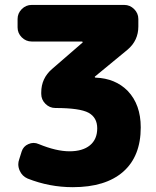

<svg xmlns="http://www.w3.org/2000/svg" viewBox="-20 -775 635 784"><path d="M51.8 -697.3Q51.8 -720.7 68.8 -737.8Q85.9 -754.9 109.4 -754.9H487.3Q510.7 -754.9 527.8 -737.8Q544.9 -720.7 544.9 -697.3V-667Q544.9 -609.4 501 -572.3L368.2 -462.9Q366.2 -461.9 367.2 -460Q368.2 -458 370.1 -458Q451.2 -455.1 502 -403.3Q554.7 -347.7 554.7 -254.9Q554.7 -136.7 482.9 -73.7Q411.1 -10.7 277.3 -10.7Q181.6 -10.7 92.8 -45.9Q70.3 -55.7 60.5 -78.1Q54.7 -90.8 54.7 -104.5Q54.7 -114.3 58.6 -125L68.4 -156.2Q75.2 -177.7 95.7 -186.5Q106.4 -191.4 117.2 -191.4Q127.9 -191.4 138.7 -186.5Q210 -157.2 263.7 -157.2Q317.4 -157.2 347.2 -181.6Q377 -206.1 377 -251Q377 -294.9 341.8 -314.5Q305.7 -334 206.1 -334Q182.6 -334 165.5 -351.1Q148.4 -368.2 148.4 -391.6V-397.5Q148.4 -455.1 192.4 -493.2L316.4 -600.6Q318.4 -601.6 317.4 -603.5Q316.4 -605.5 314.5 -605.5H109.4Q85.9 -605.5 68.8 -622.6Q51.8 -639.6 51.8 -663.1Z"/></svg>

Font: Gen Jyuu Gothic Heavy
Style: Bold
Weight: 900
Designer: [Source Han Sans]
Ryoko NISHIZUKA  (kana & ideographs); Paul D. Hunt (Latin, Greek & Cyrillic); Wenlong ZHANG  (bopomofo
Version: Version 1.002.20150607